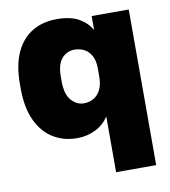

<svg xmlns="http://www.w3.org/2000/svg" viewBox="-83 -615 786 887"><g transform="rotate(-10 310.0 -172.0)"><path d="M390 200V-61Q365 -24 326 -5Q287 14 241 14Q178 14 129 -16Q80 -46 51.5 -106.5Q23 -167 23 -258V-278Q23 -365 49.5 -424Q76 -483 125.5 -513.5Q175 -544 242 -544Q308 -544 347 -521Q386 -498 404 -464V-530H578V200ZM299 -139Q324 -139 344.5 -150.5Q365 -162 377.5 -186.5Q390 -211 390 -248V-288Q390 -323 377.5 -346Q365 -369 344.5 -380Q324 -391 299 -391Q263 -391 239 -364Q215 -337 215 -278V-258Q215 -196 240.5 -167.5Q266 -139 299 -139Z"/></g></svg>

Font: Golos Text ExtraBold
Style: Regular
Weight: 800
Designer: A.Korolkova, Vitaly Kuzmin
Foundry: ParaType Ltd
Version: Version 2.004